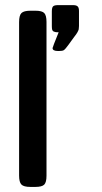

<svg xmlns="http://www.w3.org/2000/svg" viewBox="-20 -736 400 756"><path d="M55.2 -44.9V-648.9Q55.2 -675.8 64.7 -684.8Q74.2 -693.8 100.1 -693.8H119.1Q146 -693.8 154.5 -684.3Q163.1 -674.8 163.1 -649.9V-43.9Q163.1 -18.1 154.1 -9Q145 0 119.1 0H100.1Q73.2 0 64.2 -9.5Q55.2 -19 55.2 -44.9ZM184.1 -632.8V-690.9Q184.1 -707 189.5 -711.4Q194.8 -715.8 208 -715.8H268.1Q280.3 -715.8 285.6 -710.9Q291 -706.1 291 -692.9V-633.8Q291 -629.9 290.5 -627Q290 -624 290 -621.6Q290 -619.1 288.1 -615.5Q286.1 -611.8 285.2 -609.4Q284.2 -606.9 280 -601.1Q275.9 -595.2 272.5 -591.1Q269 -586.9 262.5 -577.4Q255.9 -567.9 250 -560.1Q236.8 -542 231.4 -538.6Q226.1 -535.2 212.9 -535.2H208Q187 -535.2 187 -546.9Q187 -549.8 210.9 -608.9Q203.1 -608.9 199.5 -609.4Q195.8 -609.9 191.4 -611.8Q187 -613.8 185.5 -618.9Q184.1 -624 184.1 -632.8Z"/></svg>

Font: CMU Sans Serif Demi Condensed
Style: DemiCondensed
Weight: 600
Width: 3
Version: Version 0.7.0